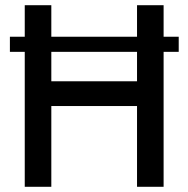

<svg xmlns="http://www.w3.org/2000/svg" viewBox="-20 -717 723 737"><path d="M75 -518H18V-576H75V-697H177V-576H506V-697H608V-576H666V-518H608V0H506V-310H177V0H75ZM506 -405V-518H177V-405Z"/></svg>

Font: Hanken Grotesk Medium
Style: Regular
Weight: 500
Designer: Alfredo Marco Pradil
Foundry: Hanken Design Co.
Version: Version 3.014